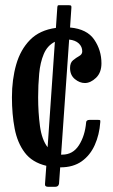

<svg xmlns="http://www.w3.org/2000/svg" viewBox="-20 -635 434 740"><path d="M26 -260Q26 -329 42.5 -386.5Q59 -444 96 -481.5Q133 -519 195.5 -527.5L201 -608Q202 -613 203 -614Q204 -615 209.5 -615H244.5Q252.5 -615 254.2 -612.5Q256 -610 255 -602.5L250 -529Q315.5 -523 343.2 -482.2Q371 -441.5 371 -391Q371 -355 350 -335Q329 -315 307 -315Q287 -315 268.5 -330.2Q250 -345.5 250 -373Q250 -393.5 261.8 -403Q273.5 -412.5 285.2 -419Q297 -425.5 297 -437Q297 -455 283.8 -467.5Q270.5 -480 246.5 -482.5L215.5 -39Q217.5 -39 220 -39Q261 -39 284.2 -75.2Q307.5 -111.5 312 -163.5Q312.5 -173 326 -173H357Q365 -173 366 -171.5Q367 -170 366.5 -164Q363 -115.5 345.2 -76Q327.5 -36.5 294.8 -13.2Q262 10 213 10H212L207.5 73Q205.5 85 192.5 85H165.5Q152 85 153.5 73.5L158.5 4Q104 -9 75.5 -46.8Q47 -84.5 36.5 -139.5Q26 -194.5 26 -260ZM127 -260Q127 -201.5 134 -149.2Q141 -97 163.5 -67.5L191.5 -474Q162.5 -459.5 148.8 -427Q135 -394.5 131 -350.8Q127 -307 127 -260Z"/></svg>

Font: Besley* Condensed
Style: Regular
Weight: 400
Width: 3
Designer: Owen Earl
Foundry: indestructible type*
Version: Version 3.000; ttfautohint (v1.8.3)